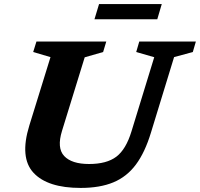

<svg xmlns="http://www.w3.org/2000/svg" viewBox="-20 -911 982 943"><path d="M284.5 -268Q258.5 -184 295.2 -144.8Q332 -105.5 417.5 -105.5Q504 -105.5 551.5 -141.5Q599 -177.5 626 -266.5L737.5 -630L649 -655.5L664 -707H942L927 -655.5L835 -630.5L721.5 -260Q692 -162.5 647.5 -102.8Q603 -43 537 -15.5Q471 12 376 12Q213.5 12 144.5 -62.5Q75.5 -137 124 -294.5L228 -630.5L143 -655.5L159 -707H502L486.5 -655.5L396 -629.5ZM444 -816.5 466.5 -891H774.5L752.5 -816.5Z"/></svg>

Font: Newsreader Caption SemiBold
Style: Italic
Weight: 600
Italic angle: -17°
Designer: Hugues Gentile
Foundry: Production Type
Version: Version 1.001